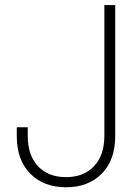

<svg xmlns="http://www.w3.org/2000/svg" viewBox="-20 -748 555 777"><path d="M247.1 9.8Q156.7 9.8 102.3 -45.4Q47.9 -100.6 47.9 -197.8V-232.9H92.3V-197.8Q92.3 -119.6 133.8 -75.4Q175.3 -31.2 247.1 -31.2Q318.8 -31.2 360.6 -75.4Q402.3 -119.6 402.3 -197.8V-727.5H446.3V-197.8Q446.3 -100.6 392.1 -45.4Q337.9 9.8 247.1 9.8Z"/></svg>

Font: Inter Display ExtraLight
Style: Regular
Weight: 200
Designer: Rasmus Andersson
Foundry: rsms
Version: Version 4.000;git-a52131595